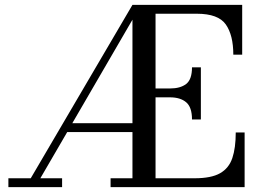

<svg xmlns="http://www.w3.org/2000/svg" viewBox="-20 -770 1056 790"><path d="M14.5 -36.5H106.5L525 -750H976.5V-545H940Q940 -625.5 909 -669.5Q878 -713.5 790 -713.5H620V-406H679.5Q722 -406 746 -424.5Q770 -443 770 -493H806.5V-278.5H770Q770 -329 746 -349.2Q722 -369.5 679.5 -369.5H620V-36.5H780.5Q849 -36.5 885.5 -57.2Q922 -78 936 -119.8Q950 -161.5 950 -225H986.5V0H435V-36.5H525V-226.5H256.5L146 -36.5H235.5V0H14.5ZM277.5 -263H525V-689Z"/></svg>

Font: Bodoni* 06pt
Style: Regular
Weight: 400
Version: Version 2.3